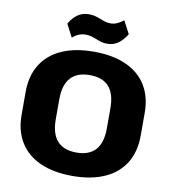

<svg xmlns="http://www.w3.org/2000/svg" viewBox="-98 -1003 987 1099"><g transform="rotate(10 395.5 -453.5)"><path d="M396 11Q287 11 209.5 -23.5Q132 -58 91 -124Q50 -190 50 -283V-417Q50 -510 91 -576Q132 -642 209.5 -676.5Q287 -711 396 -711Q505 -711 582.5 -676.5Q660 -642 701 -576Q742 -510 742 -417V-283Q742 -190 701 -124Q660 -58 582.5 -23.5Q505 11 396 11ZM396 -125Q470 -125 507 -166.5Q544 -208 544 -292V-408Q544 -492 507 -533.5Q470 -575 396 -575Q322 -575 284.5 -533.5Q247 -492 247 -408V-292Q247 -208 284.5 -166.5Q322 -125 396 -125ZM217 -843Q239 -880 266.5 -898.5Q294 -917 329 -917Q355 -917 376.5 -910Q398 -903 418 -895Q438 -887 460 -887Q479 -887 497.5 -895Q516 -903 535 -918L574 -844Q552 -808 525 -788.5Q498 -769 462 -769Q436 -769 415 -777Q394 -785 374 -792Q354 -799 331 -799Q311 -799 292.5 -791.5Q274 -784 256 -768Z"/></g></svg>

Font: Pathway Extreme 8pt Thin 12pt ExtraBold
Style: Regular
Weight: 800
Version: Version 1.001;gftools[0.9.26]